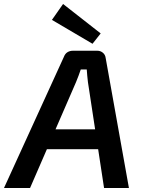

<svg xmlns="http://www.w3.org/2000/svg" viewBox="-55 -945 711 965"><path d="M434 -690Q450 -690 462 -680Q474 -670 476 -654L593 0H468L387 -532Q385 -548 383.5 -564.5Q382 -581 381 -596H351Q346 -582 340 -565Q334 -548 327 -532L96 0H-35L266 -659Q272 -675 284 -682.5Q296 -690 312 -690ZM496 -295 484 -195H130L143 -295ZM262 -925 451 -777 410 -725 206 -845Z"/></svg>

Font: Exo 2 SemiBold
Style: Italic
Weight: 600
Italic angle: -8°
Designer: Natanael Gama
Foundry: Natanael Gama
Version: Version 2.010